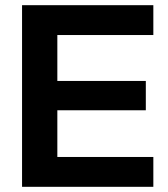

<svg xmlns="http://www.w3.org/2000/svg" viewBox="-20 -720 646 740"><path d="M65 -700H571V-585H201V-408H542V-295H201V-115H571V0H65Z"/></svg>

Font: Chakra Petch
Style: Bold
Weight: 700
Designer: Katatrad Aksorn Co.,Ltd.
Foundry: Cadson Demak Co.,Ltd.
Version: Version 1.000; ttfautohint (v1.6)